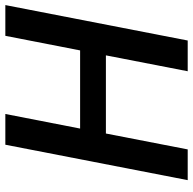

<svg xmlns="http://www.w3.org/2000/svg" viewBox="-22 -718 740 737"><g transform="rotate(-90 348.5 -350.0)"><path d="M279 -700 223 -413H523L579 -700H697L561 0H443L504 -314H204L143 0H25L161 -700Z"/></g></svg>

Font: MedMera Sans Semibold
Style: Italic
Weight: 600
Italic angle: -11°
Designer: Kasper Nordkvist
Foundry: UNCUT.wtf
Version: Version 1.300